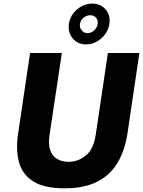

<svg xmlns="http://www.w3.org/2000/svg" viewBox="-20 -1010 775 1040"><path d="M329.5 10Q220 10 160.8 -27Q101.5 -64 83 -131.2Q64.5 -198.5 78.5 -289.5L143 -723H315L248.5 -280Q240.5 -228 252.2 -195.8Q264 -163.5 290 -148.5Q316 -133.5 351.5 -133.5Q403.5 -133.5 445.2 -167.8Q487 -202 498.5 -280L564.5 -723H735L670.5 -287.5Q657 -197.5 618.2 -130.8Q579.5 -64 509 -27Q438.5 10 329.5 10ZM446.5 -769.5Q400 -769.5 373.2 -802.5Q346.5 -835.5 353.5 -883Q358 -912.5 376.5 -937Q395 -961.5 422.2 -976Q449.5 -990.5 479.5 -990.5Q525.5 -990.5 552.5 -958.5Q579.5 -926.5 572.5 -881Q568 -849.5 549.2 -824.2Q530.5 -799 503.5 -784.2Q476.5 -769.5 446.5 -769.5ZM454.5 -830.5Q474.5 -830.5 490.2 -845.5Q506 -860.5 509 -880Q512 -900.5 500.5 -914Q489 -927.5 469 -927.5Q449.5 -927.5 433 -914Q416.5 -900.5 413 -880Q410 -860.5 422.5 -845.5Q435 -830.5 454.5 -830.5Z"/></svg>

Font: Public Sans Thin ExtraBold
Style: Italic
Weight: 800
Italic angle: -8°
Version: Version 2.001